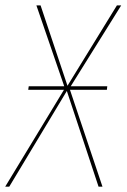

<svg xmlns="http://www.w3.org/2000/svg" viewBox="-42 -701 476 721"><path d="M413.1 -680.7 223.6 -377H360.8L359.4 -363.8H220.7L342.8 0H328.1L209 -359.4L-7.3 0H-22.5L198.2 -363.8H64L65.9 -377H199.2L94.7 -680.7H110.4L211.4 -378.9L397 -680.7Z"/></svg>

Font: Fira Sans Compressed Hair
Style: Italic
Weight: 100
Width: 3
Italic angle: -8°
Designer: Carrois Corporate & Edenspiekermann AG
Foundry: Carrois Corporate GbR & Edenspiekermann AG
Version: Version 4.203;PS 004.203;hotconv 1.0.88;makeotf.lib2.5.64775